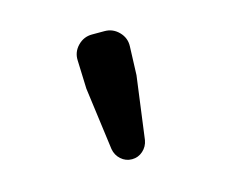

<svg xmlns="http://www.w3.org/2000/svg" viewBox="-62 -865 624 520"><g transform="rotate(-15 250.0 -605.0)"><path d="M203.1 -468.8 179.7 -644.5 176.8 -724.6Q175.8 -748 192.4 -765.1Q209 -782.2 232.4 -782.2H267.6Q291 -782.2 307.6 -765.1Q324.2 -748 323.2 -724.6L320.3 -644.5L296.9 -468.8Q293.9 -451.2 280.8 -439.5Q267.6 -427.7 250 -427.7Q232.4 -427.7 219.2 -439.5Q206.1 -451.2 203.1 -468.8Z"/></g></svg>

Font: Gen Jyuu Gothic Monospace Bold
Style: Bold
Weight: 700
Designer: [Source Han Sans]
Ryoko NISHIZUKA  (kana & ideographs); Paul D. Hunt (Latin, Greek & Cyrillic); Wenlong ZHANG  (bopomofo
Version: Version 1.002.20150607